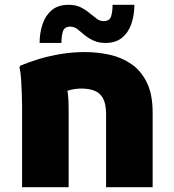

<svg xmlns="http://www.w3.org/2000/svg" viewBox="-20 -780 724 800"><path d="M72 0V-337Q72 -357 71 -388Q70 -419 68 -449.5Q66 -480 61 -498L64 -506Q99 -521 142 -534Q185 -547 233.5 -555Q282 -563 334 -563Q386 -563 436.5 -552Q487 -541 527.5 -513Q568 -485 592 -436Q616 -387 616 -310V0H422V-305Q422 -347 409 -370.5Q396 -394 372.5 -402.5Q349 -411 320 -411Q292 -411 268.5 -404Q245 -397 225 -391L251 -433Q259 -417 262.5 -392Q266 -367 266 -328V0ZM145 -601Q145 -642 157 -678.5Q169 -715 195.5 -737.5Q222 -760 266 -760Q296 -760 317.5 -749Q339 -738 356 -723Q370 -712 383 -702Q396 -692 412 -692Q436 -692 442.5 -711Q449 -730 449 -760H540Q540 -719 528 -682.5Q516 -646 489.5 -623.5Q463 -601 419 -601Q391 -601 369.5 -611Q348 -621 331 -635Q317 -647 303.5 -658Q290 -669 273 -669Q249 -669 242.5 -650Q236 -631 236 -601Z"/></svg>

Font: Kufam ExtraBold
Style: Regular
Weight: 800
Designer: Wael Morcos, Artur Schmal
Foundry: Original Type
Version: Version 1.300; ttfautohint (v1.8.3)